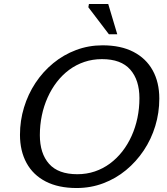

<svg xmlns="http://www.w3.org/2000/svg" viewBox="-20 -936 840 966"><path d="M180.5 -256Q180.5 -164 226.8 -111.8Q273 -59.5 369 -59.5Q416 -59.5 457.2 -73.5Q498.5 -87.5 533.2 -113.2Q568 -139 595.5 -174.2Q623 -209.5 642.2 -252.2Q661.5 -295 671.5 -343Q681.5 -391 681.5 -442Q681.5 -533.5 635.2 -586Q589 -638.5 493 -638.5Q446 -638.5 404.5 -624.5Q363 -610.5 328.2 -584.8Q293.5 -559 266.2 -523.8Q239 -488.5 219.8 -445.8Q200.5 -403 190.5 -355Q180.5 -307 180.5 -256ZM781.5 -440Q781.5 -368.5 761.2 -302Q741 -235.5 703.2 -179Q665.5 -122.5 614 -80Q562.5 -37.5 499.5 -13.8Q436.5 10 365.5 10Q274 10 210.2 -22.8Q146.5 -55.5 113.5 -116Q80.5 -176.5 80.5 -258Q80.5 -329 100.8 -395.5Q121 -462 158.5 -518.8Q196 -575.5 247.8 -618Q299.5 -660.5 362.5 -684.2Q425.5 -708 496 -708Q588 -708 651.5 -675Q715 -642 748.2 -582Q781.5 -522 781.5 -440ZM570 -763.5H528L424.5 -899.5L427.5 -916H524.5Z"/></svg>

Font: Newsreader 9pt
Style: Italic
Weight: 400
Italic angle: -17°
Designer: Hugues Gentile
Foundry: Production Type
Version: Version 1.003